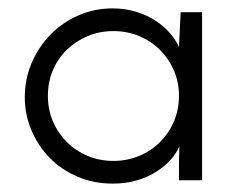

<svg xmlns="http://www.w3.org/2000/svg" viewBox="-20 -429 570 457"><path d="M39 -198Q39 -241 55.5 -279.5Q72 -318 100.5 -347Q129 -376 167 -392.5Q205 -409 248 -409Q278 -409 304 -401Q330 -393 350.5 -379.5Q371 -366 385 -349.5Q399 -333 406 -317L410 -400H461V0H406V-41Q406 -52 406.5 -62Q407 -72 407 -81Q400 -64 386 -48.5Q372 -33 351.5 -20Q331 -7 305 0.5Q279 8 248 8Q203 8 164.5 -8.5Q126 -25 98.5 -53Q71 -81 55 -118.5Q39 -156 39 -198ZM94 -201Q94 -168 106 -140Q118 -112 139 -91Q160 -70 188.5 -58Q217 -46 250 -46Q283 -46 311.5 -58Q340 -70 361 -91Q382 -112 394 -140Q406 -168 406 -201Q406 -233 394 -261Q382 -289 361 -310Q340 -331 311.5 -343Q283 -355 250 -355Q217 -355 188.5 -343Q160 -331 139 -310.5Q118 -290 106 -262Q94 -234 94 -201Z"/></svg>

Font: Josefin Sans
Style: Regular
Weight: 400
Designer: Santiago Orozco
Foundry: Typemade
Version: Version 1.0